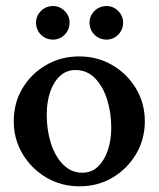

<svg xmlns="http://www.w3.org/2000/svg" viewBox="-20 -622 535 648"><path d="M248 6.8Q186.5 6.8 136.2 -22.9Q85.9 -52.7 56.2 -102.5Q26.4 -152.3 26.4 -212.9Q26.4 -274.4 55.7 -323.7Q85 -373 135.3 -402.3Q185.5 -431.6 247.1 -431.6Q308.6 -431.6 358.9 -402.3Q409.2 -373 439 -323.2Q468.8 -273.4 468.8 -212.9Q468.8 -152.3 439.5 -102.5Q410.2 -52.7 360.4 -22.9Q310.5 6.8 248 6.8ZM257.8 -39.1Q289.1 -39.1 310.5 -59.6Q332 -80.1 343.8 -114.7Q355.5 -149.4 355.5 -189.5Q355.5 -242.2 341.3 -286.6Q327.1 -331.1 300.3 -358.4Q273.4 -385.7 234.4 -385.7Q204.1 -385.7 182.1 -365.2Q160.2 -344.7 148.9 -310.5Q137.7 -276.4 137.7 -235.4Q137.7 -182.6 151.9 -138.2Q166 -93.8 193.4 -66.4Q220.7 -39.1 257.8 -39.1ZM339.8 -488.3Q315.4 -488.3 298.8 -504.9Q282.2 -521.5 282.2 -545.9Q282.2 -568.4 298.8 -585Q315.4 -601.6 339.8 -601.6Q362.3 -601.6 378.9 -585Q395.5 -568.4 395.5 -545.9Q395.5 -521.5 378.9 -504.9Q362.3 -488.3 339.8 -488.3ZM159.2 -488.3Q134.8 -488.3 118.2 -504.9Q101.6 -521.5 101.6 -545.9Q101.6 -568.4 118.2 -585Q134.8 -601.6 159.2 -601.6Q181.6 -601.6 198.2 -585Q214.8 -568.4 214.8 -545.9Q214.8 -521.5 198.2 -504.9Q181.6 -488.3 159.2 -488.3Z"/></svg>

Font: Crimson Text SemiBold
Style: Regular
Weight: 600
Designer: Sebastian Kosch
Foundry: Sebastian Kosch
Version: Version 1.100; ttfautohint (v1.8.4)